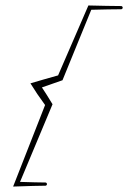

<svg xmlns="http://www.w3.org/2000/svg" viewBox="-20 -627 506 709"><path d="M424.4 -604.7C399.3 -604.7 352.7 -605.7 306.4 -606.8C270.7 -524.3 231.9 -434.9 194.5 -348.6C154.3 -337.3 124.5 -328.9 92.4 -319.2C112.3 -287.2 122 -272.9 146.5 -239.2C110.9 -148.6 70.8 -46.1 33.3 49.6L28.4 61.9L41.2 61.5C84.7 60 124.3 58.8 146.6 58.8H147.5C150.8 58.8 153.4 56.1 153.4 52.8C153.4 49.6 150.8 46.9 147.5 46.9H146.6C126.5 46.9 92.4 45.9 54 44.7C94.2 -51.2 136.5 -152.1 174 -242C159 -266.6 145.3 -288.8 134.8 -304.2C157 -311.8 184.3 -321.4 210.8 -330.7C246.1 -417.2 283 -507.8 317 -590.9C361.5 -592 400.5 -592.8 424.4 -592.8H427.2C430.5 -592.8 433.1 -595.4 433.1 -598.7C433.1 -602 430.5 -604.7 427.2 -604.7Z"/></svg>

Font: Sinatra
Style: Regular
Weight: 400
Designer: Fahmi
Version: Version 0.1